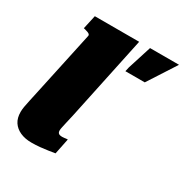

<svg xmlns="http://www.w3.org/2000/svg" viewBox="-175 -896 996 1039"><g transform="rotate(30 323.0 -376.0)"><path d="M142 -646Q144 -652 140.5 -656.5Q137 -661 129 -664Q121 -667 110 -670L101 -672L120 -758H397L286 -233Q279 -204 274.5 -183Q270 -162 267 -149Q264 -136 264 -128Q264 -115 271 -109.5Q278 -104 292 -104Q300 -104 306 -105Q312 -106 317.5 -106.5Q323 -107 327 -107L307 -9Q289 -6 266 -2.5Q243 1 217.5 3.5Q192 6 164 6Q124 6 94 -7.5Q64 -21 47.5 -46Q31 -71 31 -109Q31 -124 34 -141.5Q37 -159 42.5 -184Q48 -209 56 -246ZM533 -583 646 -758H465L418 -610L412 -583Z"/></g></svg>

Font: Roboto Serif Black
Style: Italic
Weight: 900
Italic angle: -10°
Version: Version 1.008